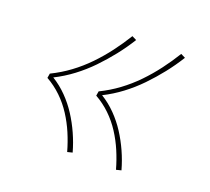

<svg xmlns="http://www.w3.org/2000/svg" viewBox="-91 -699 783 717"><g transform="rotate(20 300.0 -341.0)"><path d="M434 -96Q424 -132 409.5 -166Q395 -200 375 -231Q355 -262 328.5 -287.5Q302 -313 270 -331L273 -349Q312 -368 346.5 -393.5Q381 -419 411 -450Q441 -481 467 -515.5Q493 -550 515 -586L533 -577Q510 -540 483.5 -506.5Q457 -473 427 -442Q397 -411 362.5 -385Q328 -359 290 -340Q321 -321 347 -294.5Q373 -268 393 -237Q413 -206 428.5 -171.5Q444 -137 454 -101ZM240 -96Q230 -132 215.5 -166Q201 -200 181 -231Q161 -262 134.5 -287.5Q108 -313 76 -331L79 -349Q118 -368 152.5 -393.5Q187 -419 217 -450Q247 -481 273 -515.5Q299 -550 321 -586L339 -577Q316 -540 289.5 -506.5Q263 -473 233 -442Q203 -411 168.5 -385Q134 -359 96 -340Q127 -321 153 -294.5Q179 -268 199 -237Q219 -206 234.5 -171.5Q250 -137 260 -101Z"/></g></svg>

Font: Iosevka Slab Thin Extended
Style: Italic
Weight: 100
Width: 7
Italic angle: -9°
Monospace: yes
Designer: Belleve Invis
Foundry: Belleve Invis
Version: Version 11.1.0; ttfautohint (v1.8.3)